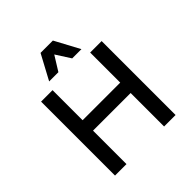

<svg xmlns="http://www.w3.org/2000/svg" viewBox="-239 -1103 1278 1278"><g transform="rotate(-45 400.0 -464.0)"><path d="M685 -696V0H577V-315H223V0H115V-696H223V-413H577V-696ZM342 -928H458L552 -753H465L399 -856L335 -753H248Z"/></g></svg>

Font: Amiko SemiBold
Style: Regular
Weight: 600
Designer: Pablo Impallari, Rodrigo Fuenzalida, Andres Torresi
Foundry: Impallari Type
Version: Version 1.001; ttfautohint (v1.3)